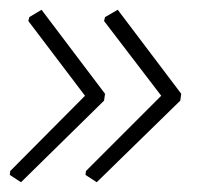

<svg xmlns="http://www.w3.org/2000/svg" viewBox="-55 -421 452 393"><path d="M186 -401 316 -229 314 -215 143 -48 120 -63 121 -71 275 -225 158 -378 160 -386ZM30 -401 160 -229 158 -215 -12 -48 -35 -63 -34 -71 119 -225 3 -378 5 -386Z"/></svg>

Font: Alegreya Sans Light
Style: Italic
Weight: 300
Italic angle: -7°
Designer: Juan Pablo del Peral
Foundry: Huerta Tipografica
Version: Version 2.007